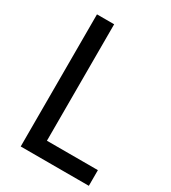

<svg xmlns="http://www.w3.org/2000/svg" viewBox="-173 -790 786 881"><g transform="rotate(30 220.0 -350.0)"><path d="M439 0V-83H169V-700H78V0Z"/></g></svg>

Font: Advent Pro
Style: SemiBold
Weight: 600
Designer: Andreas Kalpakidis
Foundry: Andreas Kalpakidis
Version: Version 2.002 2008